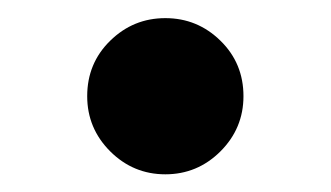

<svg xmlns="http://www.w3.org/2000/svg" viewBox="-20 -452 372 216"><path d="M166 -255.9Q129.9 -255.9 104 -281.7Q78.1 -307.6 78.1 -343.8Q78.1 -380.9 104 -406.2Q129.9 -431.6 166 -431.6Q202.1 -431.6 228 -406.2Q253.9 -380.9 253.9 -343.8Q253.9 -307.6 228 -281.7Q202.1 -255.9 166 -255.9Z"/></svg>

Font: Sen ExtraBold
Style: Regular
Weight: 800
Version: Version 2.000;gftools[0.9.31]